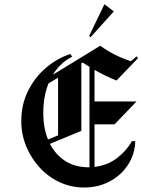

<svg xmlns="http://www.w3.org/2000/svg" viewBox="-20 -852 658 887"><path d="M398.3 -680 391.7 -685.8 462.5 -832.5 505.8 -799.2ZM368.3 14.2Q308.3 14.2 255.4 -10.4Q202.5 -35 162.9 -78.3Q123.3 -121.7 100.8 -176.7Q78.3 -231.7 78.3 -292.5Q78.3 -369.2 109.6 -432.1Q140.8 -495 192.9 -539.2Q245 -583.3 305 -602.5L313.3 -590Q257.5 -561.7 224.2 -506.7L443.3 -640.8Q475 -617.5 509.6 -600Q544.2 -582.5 585 -569.2L610.8 -591.7L617.5 -583.3L518.3 -480Q465.8 -500.8 416.7 -529.2V-383.3H610.8L509.2 -277.5H416.7V-80.8Q477.5 -88.3 521.7 -122.5Q565.8 -156.7 589.2 -200H605Q602.5 -137.5 570.4 -89.2Q538.3 -40.8 485.8 -13.3Q433.3 14.2 368.3 14.2ZM355.8 -247.5 210.8 -187.5Q235.8 -138.3 280.8 -108.8Q325.8 -79.2 390 -79.2Q391.7 -79.2 393.3 -79.2V-543.3Q377.5 -552.5 362.5 -563.3L355.8 -559.2ZM180 -330.8Q180 -261.7 201.7 -207.5L248.3 -226.7V-493.3L204.2 -466.7Q180 -406.7 180 -330.8Z"/></svg>

Font: Manufacturing Consent
Style: Regular
Weight: 400
Version: Version 3.000; ttfautohint (v1.8.4.7-5d5b)